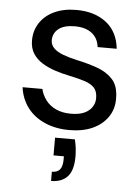

<svg xmlns="http://www.w3.org/2000/svg" viewBox="-53 -550 606 830"><g transform="rotate(5 250.0 -135.0)"><path d="M259 12Q200 12 153 -8.5Q106 -29 77.5 -66.5Q49 -104 42 -155H128Q134 -129 150.5 -107Q167 -85 194.5 -72Q222 -59 260 -59Q296 -59 318.5 -69.5Q341 -80 352 -97.5Q363 -115 363 -135Q363 -165 348.5 -180.5Q334 -196 306 -205Q278 -214 239 -222Q209 -228 178 -238Q147 -248 121.5 -263.5Q96 -279 80.5 -302.5Q65 -326 65 -360Q65 -403 87 -436.5Q109 -470 149.5 -489Q190 -508 245 -508Q324 -508 374.5 -469Q425 -430 433 -356H350Q346 -394 318.5 -415.5Q291 -437 244 -437Q198 -437 174 -418Q150 -399 150 -368Q150 -349 164 -334.5Q178 -320 204.5 -310Q231 -300 267 -292Q314 -282 355 -267.5Q396 -253 422.5 -224.5Q449 -196 449 -142Q450 -97 426.5 -62Q403 -27 360.5 -7.5Q318 12 259 12ZM200 238V198Q225 198 235.5 183.5Q246 169 246 141V127H201V50H287Q292 70 294 89Q296 108 296 124Q296 184 271 211Q246 238 200 238Z"/></g></svg>

Font: DM Sans 24pt
Style: Regular
Weight: 400
Designer: Colophon Foundry, Jonny Pinhorn
Foundry: Colophon Foundry
Version: Version 4.004;gftools[0.9.30]